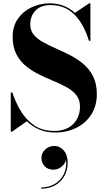

<svg xmlns="http://www.w3.org/2000/svg" viewBox="-20 -780 640 1152"><path d="M228.5 166.8Q228.5 138 251.5 116.8Q274.5 95.6 306.1 95.6Q338.5 95.6 362.3 122.6Q386.1 149.6 386.1 196.4Q386.1 239.6 366.7 275Q347.3 310.4 311.7 331.2Q276.1 352 226.9 352V344.8Q273.3 344.8 309.1 323.2Q344.9 301.6 363.3 263.8Q381.7 226 376.1 177.6Q371.7 201.6 349.9 219.8Q328.1 238 300.9 238Q266.1 238 247.3 216.8Q228.5 195.6 228.5 166.8ZM52.5 10H44.5V-225H54Q73 -167.5 104.2 -114.8Q135.5 -62 184.8 -28.2Q234 5.5 306 5.5Q377.5 5.5 418.8 -35.2Q460 -76 460 -141Q460 -181.5 438 -209Q416 -236.5 380 -256.5Q344 -276.5 301 -294.2Q258 -312 215 -333Q172 -354 136 -383.2Q100 -412.5 78 -455.2Q56 -498 56 -560Q56 -622.5 87.2 -667.2Q118.5 -712 169.2 -736Q220 -760 278 -760Q366.5 -760 429.5 -703L515 -760H522.5V-535H513.5Q483.5 -635.5 426.5 -692.5Q369.5 -749.5 284 -749.5Q224 -749.5 192.8 -716.5Q161.5 -683.5 161.5 -633Q161.5 -596.5 183 -571Q204.5 -545.5 240.2 -526Q276 -506.5 318.5 -488Q361 -469.5 403.8 -447.2Q446.5 -425 482 -394.5Q517.5 -364 539.2 -320.5Q561 -277 561 -215Q561 -145 528 -93.2Q495 -41.5 438.2 -13.2Q381.5 15 311 15Q256 15 214.2 -3.5Q172.5 -22 141 -52.5Z"/></svg>

Font: Bodoni* 24pt
Style: Bold
Weight: 700
Version: Version 2.3